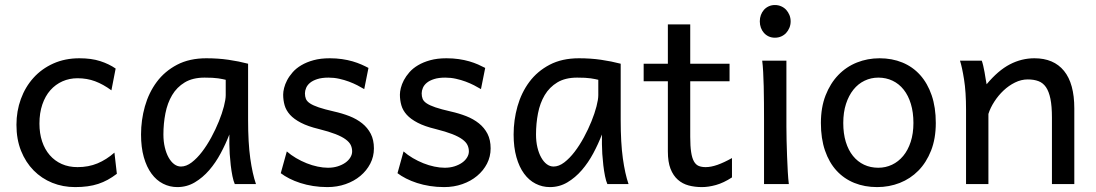

<svg xmlns="http://www.w3.org/2000/svg" viewBox="-20 -743 4422 775"><path d="M451.7 -41.5Q433.1 -27.3 414.8 -17.3Q396.5 -7.3 376.5 -0.7Q356.4 5.9 333.5 9Q310.5 12.2 283.2 12.2Q233.9 12.2 190.9 -5.1Q147.9 -22.5 115.7 -55.2Q83.5 -87.9 64.9 -134.3Q46.4 -180.7 46.4 -239.3Q46.4 -294.4 64.2 -343.3Q82 -392.1 115 -428.7Q147.9 -465.3 195.1 -486.6Q242.2 -507.8 300.3 -507.8Q349.1 -507.8 384.5 -496.3Q419.9 -484.9 446.8 -466.3L429.7 -378.4Q396.5 -402.8 363.8 -415Q331.1 -427.2 293 -427.2Q260.3 -427.2 232.2 -414.8Q204.1 -402.3 183.3 -378.9Q162.6 -355.5 150.9 -321.3Q139.2 -287.1 139.2 -244.1Q139.2 -204.6 149.9 -172.4Q160.6 -140.1 180.7 -116.9Q200.7 -93.8 229 -81.1Q257.3 -68.4 293 -68.4Q337.4 -68.4 373.5 -83.5Q409.7 -98.6 441.9 -127Z M891.1 -420.9Q885.3 -422.4 877.9 -423.8Q870.6 -425.3 860.6 -426.8Q850.6 -428.2 837.2 -429Q823.7 -429.7 805.7 -429.7Q757.8 -429.7 725.8 -410.4Q693.8 -391.1 674.8 -359.1Q655.8 -327.1 647.7 -285.6Q639.6 -244.1 639.6 -200.2Q639.6 -171.9 645.3 -148.2Q650.9 -124.5 660.6 -107.2Q670.4 -89.8 683.1 -80.3Q695.8 -70.8 710.4 -70.8Q731.9 -70.8 753.7 -87.4Q775.4 -104 795.4 -130.1Q815.4 -156.2 833 -188.7Q850.6 -221.2 863.5 -253.2Q876.5 -285.2 883.8 -313.5Q891.1 -341.8 891.1 -358.9ZM927.7 0Q922.4 -11.7 918.2 -32.2Q914.1 -52.7 911.4 -75.9Q908.7 -99.1 907.2 -122.1Q905.8 -145 905.8 -161.1V-200.2Q891.1 -162.1 870.8 -124.3Q850.6 -86.4 824.5 -56.2Q798.3 -25.9 766.1 -6.8Q733.9 12.2 695.8 12.2Q665 12.2 638.2 -1.5Q611.3 -15.1 591.6 -42Q571.8 -68.8 560.5 -108.6Q549.3 -148.4 549.3 -200.2Q549.3 -258.3 564.9 -313.7Q580.6 -369.1 612.8 -412.4Q645 -455.6 694.8 -481.7Q744.6 -507.8 813 -507.8Q860.4 -507.8 902.3 -501.7Q944.3 -495.6 981.4 -485.8V-258.8Q981.4 -166.5 990.2 -103.8Q999 -41 1013.2 0Z M1450.2 -383.3Q1438 -390.6 1422.4 -398.7Q1406.7 -406.7 1388.4 -413.6Q1370.1 -420.4 1349.4 -425Q1328.6 -429.7 1306.2 -429.7Q1279.3 -429.7 1261 -423.8Q1242.7 -418 1231.7 -408.9Q1220.7 -399.9 1215.8 -388.4Q1210.9 -377 1210.9 -366.2Q1210.9 -353.5 1214.8 -343.8Q1218.8 -334 1231.2 -325.7Q1243.7 -317.4 1266.6 -309.6Q1289.6 -301.8 1328.1 -293Q1361.3 -285.6 1390.6 -274.2Q1419.9 -262.7 1441.9 -245.1Q1463.9 -227.5 1476.6 -202.9Q1489.3 -178.2 1489.3 -144Q1489.3 -110.8 1474.6 -82.5Q1460 -54.2 1434.6 -33Q1409.2 -11.7 1375 0.2Q1340.8 12.2 1301.3 12.2Q1271.5 12.2 1243.9 7.8Q1216.3 3.4 1192.1 -4.4Q1168 -12.2 1147.9 -22.5Q1127.9 -32.7 1113.3 -43.9L1137.7 -131.8Q1154.3 -117.2 1175 -105Q1195.8 -92.8 1217.8 -84Q1239.7 -75.2 1262 -70.6Q1284.2 -65.9 1303.7 -65.9Q1325.2 -65.9 1343 -71.5Q1360.8 -77.1 1373.8 -86.2Q1386.7 -95.2 1394 -107.2Q1401.4 -119.1 1401.4 -131.8Q1401.4 -145.5 1395.8 -157.5Q1390.1 -169.4 1375.2 -180.4Q1360.4 -191.4 1334.2 -201.7Q1308.1 -211.9 1267.1 -222.2Q1222.7 -232.9 1194.6 -247.6Q1166.5 -262.2 1150.6 -279.8Q1134.8 -297.4 1128.9 -317.9Q1123 -338.4 1123 -361.3Q1123 -372.6 1126.7 -387.7Q1130.4 -402.8 1138.9 -419.2Q1147.5 -435.5 1161.4 -451.4Q1175.3 -467.3 1196.3 -479.7Q1217.3 -492.2 1245.6 -500Q1273.9 -507.8 1311 -507.8Q1337.4 -507.8 1360.6 -504.4Q1383.8 -501 1403.1 -495.4Q1422.4 -489.7 1438.5 -482.7Q1454.6 -475.6 1467.3 -468.8Z M1921.4 -383.3Q1909.2 -390.6 1893.6 -398.7Q1877.9 -406.7 1859.6 -413.6Q1841.3 -420.4 1820.6 -425Q1799.8 -429.7 1777.3 -429.7Q1750.5 -429.7 1732.2 -423.8Q1713.9 -418 1702.9 -408.9Q1691.9 -399.9 1687 -388.4Q1682.1 -377 1682.1 -366.2Q1682.1 -353.5 1686 -343.8Q1689.9 -334 1702.4 -325.7Q1714.8 -317.4 1737.8 -309.6Q1760.7 -301.8 1799.3 -293Q1832.5 -285.6 1861.8 -274.2Q1891.1 -262.7 1913.1 -245.1Q1935.1 -227.5 1947.8 -202.9Q1960.4 -178.2 1960.4 -144Q1960.4 -110.8 1945.8 -82.5Q1931.2 -54.2 1905.8 -33Q1880.4 -11.7 1846.2 0.2Q1812 12.2 1772.5 12.2Q1742.7 12.2 1715.1 7.8Q1687.5 3.4 1663.3 -4.4Q1639.2 -12.2 1619.1 -22.5Q1599.1 -32.7 1584.5 -43.9L1608.9 -131.8Q1625.5 -117.2 1646.2 -105Q1667 -92.8 1689 -84Q1710.9 -75.2 1733.2 -70.6Q1755.4 -65.9 1774.9 -65.9Q1796.4 -65.9 1814.2 -71.5Q1832 -77.1 1845 -86.2Q1857.9 -95.2 1865.2 -107.2Q1872.6 -119.1 1872.6 -131.8Q1872.6 -145.5 1866.9 -157.5Q1861.3 -169.4 1846.4 -180.4Q1831.5 -191.4 1805.4 -201.7Q1779.3 -211.9 1738.3 -222.2Q1693.8 -232.9 1665.8 -247.6Q1637.7 -262.2 1621.8 -279.8Q1606 -297.4 1600.1 -317.9Q1594.2 -338.4 1594.2 -361.3Q1594.2 -372.6 1597.9 -387.7Q1601.6 -402.8 1610.1 -419.2Q1618.7 -435.5 1632.6 -451.4Q1646.5 -467.3 1667.5 -479.7Q1688.5 -492.2 1716.8 -500Q1745.1 -507.8 1782.2 -507.8Q1808.6 -507.8 1831.8 -504.4Q1855 -501 1874.3 -495.4Q1893.6 -489.7 1909.7 -482.7Q1925.8 -475.6 1938.5 -468.8Z M2395 -420.9Q2389.2 -422.4 2381.8 -423.8Q2374.5 -425.3 2364.5 -426.8Q2354.5 -428.2 2341.1 -429Q2327.6 -429.7 2309.6 -429.7Q2261.7 -429.7 2229.7 -410.4Q2197.8 -391.1 2178.7 -359.1Q2159.7 -327.1 2151.6 -285.6Q2143.6 -244.1 2143.6 -200.2Q2143.6 -171.9 2149.2 -148.2Q2154.8 -124.5 2164.6 -107.2Q2174.3 -89.8 2187 -80.3Q2199.7 -70.8 2214.4 -70.8Q2235.8 -70.8 2257.6 -87.4Q2279.3 -104 2299.3 -130.1Q2319.3 -156.2 2336.9 -188.7Q2354.5 -221.2 2367.4 -253.2Q2380.4 -285.2 2387.7 -313.5Q2395 -341.8 2395 -358.9ZM2431.6 0Q2426.3 -11.7 2422.1 -32.2Q2418 -52.7 2415.3 -75.9Q2412.6 -99.1 2411.1 -122.1Q2409.7 -145 2409.7 -161.1V-200.2Q2395 -162.1 2374.8 -124.3Q2354.5 -86.4 2328.4 -56.2Q2302.2 -25.9 2270 -6.8Q2237.8 12.2 2199.7 12.2Q2168.9 12.2 2142.1 -1.5Q2115.2 -15.1 2095.5 -42Q2075.7 -68.8 2064.5 -108.6Q2053.2 -148.4 2053.2 -200.2Q2053.2 -258.3 2068.8 -313.7Q2084.5 -369.1 2116.7 -412.4Q2148.9 -455.6 2198.7 -481.7Q2248.5 -507.8 2316.9 -507.8Q2364.3 -507.8 2406.2 -501.7Q2448.2 -495.6 2485.4 -485.8V-258.8Q2485.4 -166.5 2494.1 -103.8Q2502.9 -41 2517.1 0Z M2578.1 -485.8H2675.8V-644.5H2766.1V-485.8H2924.8V-415H2766.1V-190.4Q2766.1 -152.8 2769.8 -128.9Q2773.4 -105 2781 -91.6Q2788.6 -78.1 2800.3 -73.2Q2812 -68.4 2828.6 -68.4Q2849.6 -68.4 2876 -77.6Q2902.3 -86.9 2934.6 -105V-26.9Q2900.9 -4.9 2870.1 3.7Q2839.4 12.2 2813.5 12.2Q2784.7 12.2 2759.8 5.6Q2734.9 -1 2716.1 -17.6Q2697.3 -34.2 2686.5 -61.8Q2675.8 -89.4 2675.8 -131.8V-415H2578.1Z M3046.9 -656.7Q3046.9 -670.4 3051.3 -682.4Q3055.7 -694.3 3063.7 -703.4Q3071.8 -712.4 3083 -717.5Q3094.2 -722.7 3107.9 -722.7Q3121.6 -722.7 3133.3 -717.5Q3145 -712.4 3153.3 -703.4Q3161.6 -694.3 3166.5 -682.4Q3171.4 -670.4 3171.4 -656.7Q3171.4 -643.1 3166.5 -631.1Q3161.6 -619.1 3153.3 -610.1Q3145 -601.1 3133.3 -595.9Q3121.6 -590.8 3107.9 -590.8Q3094.2 -590.8 3083 -595.9Q3071.8 -601.1 3063.7 -610.1Q3055.7 -619.1 3051.3 -631.1Q3046.9 -643.1 3046.9 -656.7ZM3154.3 -231.9Q3154.3 -208.5 3155 -176.5Q3155.8 -144.5 3157 -111.8Q3158.2 -79.1 3159.9 -49.3Q3161.6 -19.5 3164.1 0H3064V-258.8Q3064 -294.4 3063.7 -329.1Q3063.5 -363.8 3062.7 -394.8Q3062 -425.8 3060.5 -452.4Q3059.1 -479 3056.6 -498H3154.3Z M3383.8 -246.6Q3383.8 -204.1 3394 -170.4Q3404.3 -136.7 3423.1 -113.5Q3441.9 -90.3 3467.8 -78.1Q3493.7 -65.9 3525.4 -65.9Q3554.7 -65.9 3580.6 -78.1Q3606.4 -90.3 3625.7 -113.5Q3645 -136.7 3656 -170.4Q3667 -204.1 3667 -246.6Q3667 -289.6 3656.7 -323.5Q3646.5 -357.4 3627.7 -381.1Q3608.9 -404.8 3582.8 -417.2Q3556.6 -429.7 3525.4 -429.7Q3495.6 -429.7 3469.7 -417.2Q3443.8 -404.8 3424.8 -381.1Q3405.8 -357.4 3394.8 -323.5Q3383.8 -289.6 3383.8 -246.6ZM3293.5 -246.6Q3293.5 -309.6 3312.5 -358.2Q3331.5 -406.7 3363.8 -440.2Q3396 -473.6 3439 -490.7Q3481.9 -507.8 3530.3 -507.8Q3580.6 -507.8 3622.3 -490.7Q3664.1 -473.6 3694.1 -440.2Q3724.1 -406.7 3740.7 -358.2Q3757.3 -309.6 3757.3 -246.6Q3757.3 -183.6 3738.3 -135.3Q3719.2 -86.9 3687 -54.2Q3654.8 -21.5 3611.8 -4.6Q3568.8 12.2 3520.5 12.2Q3470.2 12.2 3428.5 -4.6Q3386.7 -21.5 3356.7 -54.2Q3326.7 -86.9 3310.1 -135.3Q3293.5 -183.6 3293.5 -246.6Z M4226.1 0V-268.6Q4226.1 -314.5 4220 -344.2Q4213.9 -374 4201.9 -391.4Q4189.9 -408.7 4171.6 -415.5Q4153.3 -422.4 4128.4 -422.4Q4102.1 -422.4 4076.9 -409.9Q4051.8 -397.5 4030.8 -377.7Q4009.8 -357.9 3993.7 -333Q3977.5 -308.1 3969.7 -283.2V0H3879.4V-300.3Q3879.4 -372.6 3871.3 -422.6Q3863.3 -472.7 3855 -498H3942.9Q3945.8 -490.2 3948.7 -477.8Q3951.7 -465.3 3954.1 -451.7Q3956.5 -438 3958.5 -424.8L3962.4 -402.8Q4008.8 -458.5 4056.2 -483.2Q4103.5 -507.8 4155.3 -507.8Q4233.4 -507.8 4274.9 -456.8Q4316.4 -405.8 4316.4 -305.2V0Z"/></svg>

Font: Andika New Basic
Style: Regular
Weight: 400
Designer: Victor Gaultney, Annie Olsen, Julie Remington, Don Collingsworth, Eric Hays
Foundry: SIL International
Version: Version 5.500